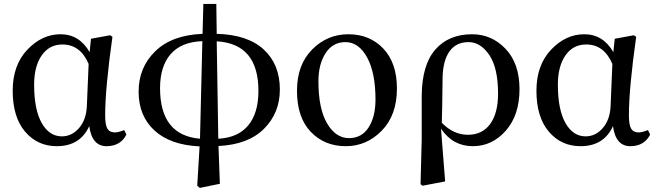

<svg xmlns="http://www.w3.org/2000/svg" viewBox="-20 -711 3265 953"><path d="M411.1 -184.6 419.9 -393.6Q378.9 -490.2 290 -490.2Q224.6 -490.2 187 -436Q149.4 -381.8 149.4 -291Q149.4 -167 187 -100.6Q224.6 -34.2 287.1 -34.2Q336.9 -34.2 372.6 -75.7Q408.2 -117.2 411.1 -184.6ZM596.7 -65.4 607.4 -43Q578.1 14.6 508.8 14.6Q436.5 14.6 422.9 -85Q377.9 14.6 261.7 14.6Q166 14.6 104.5 -57.6Q43 -129.9 43 -260.7Q43 -387.7 115.7 -464.4Q188.5 -541 280.3 -541Q374 -541 424.8 -452.1L431.6 -518.6L526.4 -536.1L538.1 -528.3Q502 -272.5 502 -138.7Q502 -90.8 513.2 -72.3Q524.4 -53.7 550.8 -53.7Q567.4 -53.7 596.7 -65.4Z M1055.7 -505.9 1063.5 -22.5Q1161.1 -27.3 1211.9 -88.4Q1262.7 -149.4 1262.7 -259.8Q1262.7 -494.1 1055.7 -505.9ZM972.7 -22.5 984.4 -506.8Q879.9 -502.9 827.1 -442.4Q774.4 -381.8 774.4 -273.4Q774.4 -39.1 972.7 -22.5ZM1053.7 -691.4 1055.7 -543Q1209 -539.1 1289.1 -465.3Q1369.1 -391.6 1369.1 -266.6Q1369.1 -150.4 1290.5 -71.8Q1211.9 6.8 1064.5 13.7L1071.3 201.2L971.7 221.7L959 210.9L970.7 15.6Q825.2 8.8 746.6 -63.5Q668 -135.7 668 -255.9Q668 -376 750.5 -456.5Q833 -537.1 985.4 -543L989.3 -691.4Z M1696.3 14.6Q1590.8 14.6 1522.5 -56.6Q1454.1 -127.9 1454.1 -260.7Q1454.1 -389.6 1529.3 -465.3Q1604.5 -541 1709 -541Q1815.4 -541 1882.8 -469.7Q1950.2 -398.4 1950.2 -271.5Q1950.2 -139.6 1875 -62.5Q1799.8 14.6 1696.3 14.6ZM1711.9 -25.4Q1775.4 -25.4 1809.6 -78.6Q1843.8 -131.8 1843.8 -216.8Q1843.8 -349.6 1802.2 -425.8Q1760.7 -502 1694.3 -502Q1631.8 -502 1596.2 -447.3Q1560.5 -392.6 1560.5 -307.6Q1560.5 -171.9 1603.5 -98.6Q1646.5 -25.4 1711.9 -25.4Z M2302.7 -42Q2374 -42 2413.1 -95.7Q2452.1 -149.4 2452.1 -246.1Q2452.1 -374 2408.7 -438Q2365.2 -502 2305.7 -502Q2244.1 -502 2211.4 -456.5Q2178.7 -411.1 2176.8 -325.2Q2174.8 -144.5 2172.9 -101.6Q2230.5 -42 2302.7 -42ZM2073.2 -18.6V-234.4Q2074.2 -388.7 2140.6 -464.8Q2207 -541 2323.2 -541Q2420.9 -541 2489.7 -468.3Q2558.6 -395.5 2558.6 -268.6Q2558.6 -139.6 2490.7 -62.5Q2422.9 14.6 2327.1 14.6Q2227.5 14.6 2168.9 -72.3L2189.5 189.5L2077.1 210.9L2067.4 203.1Z M3010.7 -184.6 3019.5 -393.6Q2978.5 -490.2 2889.6 -490.2Q2824.2 -490.2 2786.6 -436Q2749 -381.8 2749 -291Q2749 -167 2786.6 -100.6Q2824.2 -34.2 2886.7 -34.2Q2936.5 -34.2 2972.2 -75.7Q3007.8 -117.2 3010.7 -184.6ZM3196.3 -65.4 3207 -43Q3177.7 14.6 3108.4 14.6Q3036.1 14.6 3022.5 -85Q2977.5 14.6 2861.3 14.6Q2765.6 14.6 2704.1 -57.6Q2642.6 -129.9 2642.6 -260.7Q2642.6 -387.7 2715.3 -464.4Q2788.1 -541 2879.9 -541Q2973.6 -541 3024.4 -452.1L3031.2 -518.6L3126 -536.1L3137.7 -528.3Q3101.6 -272.5 3101.6 -138.7Q3101.6 -90.8 3112.8 -72.3Q3124 -53.7 3150.4 -53.7Q3167 -53.7 3196.3 -65.4Z"/></svg>

Font: GenYoMin TW TTF SemiBold
Style: Regular
Weight: 600
Version: Version 1.300